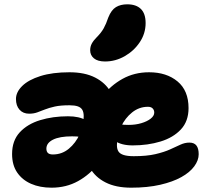

<svg xmlns="http://www.w3.org/2000/svg" viewBox="-20 -860 967 890"><path d="M588 10Q517 10 469 -14.5Q421 -39 397 -82Q373 -125 373 -180Q373 -240 394 -301Q415 -362 454 -413Q493 -464 548 -494.5Q603 -525 671 -525Q752 -525 803 -482.5Q854 -440 854 -359Q854 -298 818.5 -260Q783 -222 724 -204Q665 -186 595 -186Q543 -186 512.5 -207Q482 -228 482 -256Q482 -271 489 -278.5Q496 -286 512 -286Q523 -286 537.5 -283.5Q552 -281 576 -281Q608 -281 635 -289Q662 -297 678.5 -310Q695 -323 695 -338Q695 -350 687.5 -357.5Q680 -365 666 -365Q625 -365 592.5 -339Q560 -313 541 -272.5Q522 -232 522 -187Q522 -169 529 -158Q536 -147 553.5 -141.5Q571 -136 600 -136Q660 -136 700.5 -145.5Q741 -155 768.5 -167.5Q796 -180 816.5 -189.5Q837 -199 858 -199Q880 -199 890.5 -185.5Q901 -172 901 -145Q901 -117 880.5 -89Q860 -61 820.5 -39Q781 -17 722.5 -3.5Q664 10 588 10ZM219 10Q165 10 124 -8Q83 -26 59.5 -60.5Q36 -95 36 -146Q36 -208 71.5 -246.5Q107 -285 166 -303Q225 -321 295 -321Q348 -321 378 -302.5Q408 -284 408 -259Q408 -241 401 -232Q394 -223 378 -223Q368 -223 353 -225.5Q338 -228 314 -228Q256 -228 225.5 -212.5Q195 -197 195 -171Q195 -158 202 -151Q209 -144 225 -144Q267 -144 299 -170.5Q331 -197 349.5 -238Q368 -279 368 -321Q368 -340 361.5 -351Q355 -362 340.5 -367Q326 -372 302 -372Q260 -372 233.5 -366Q207 -360 188 -352.5Q169 -345 152.5 -339Q136 -333 115 -333Q87 -333 70.5 -351.5Q54 -370 54 -401Q54 -433 83 -461.5Q112 -490 167.5 -507.5Q223 -525 302 -525Q373 -525 421 -500.5Q469 -476 493 -433.5Q517 -391 517 -335Q517 -275 496 -214Q475 -153 436 -102Q397 -51 342 -20.5Q287 10 219 10ZM467 -575Q433 -575 415.5 -589.5Q398 -604 398 -627Q398 -644 405.5 -658Q413 -672 428 -687Q449 -708 460.5 -728.5Q472 -749 482 -779Q496 -814 517.5 -827Q539 -840 570 -840Q611 -840 633 -818.5Q655 -797 655 -753Q655 -705 628 -664.5Q601 -624 558 -599.5Q515 -575 467 -575Z"/></svg>

Font: Shantell Sans ExtraBold
Style: Regular
Weight: 800
Designer: Stephen Nixon, Anya Danilova, Shantell Martin
Foundry: Arrow Type
Version: Version 1.011;[c5ecc13dd]